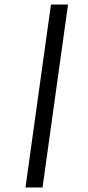

<svg xmlns="http://www.w3.org/2000/svg" viewBox="-20 -772 388 844"><path d="M279 -752 167 52H92L204 -752Z"/></svg>

Font: Pathway Extreme Condensed Medium
Style: Italic
Weight: 500
Width: 3
Italic angle: -8°
Version: Version 1.001;gftools[0.9.26]